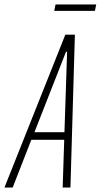

<svg xmlns="http://www.w3.org/2000/svg" viewBox="-59 -844 453 864"><path d="M-39 0 235 -688H278L258 0H223L230 -215H82L-2 0ZM96 -249H231L243 -611H238ZM185 -795 191 -824H374L368 -795Z"/></svg>

Font: Saira UltraCondensed Thin
Style: Italic
Weight: 250
Width: 1
Italic angle: -12°
Designer: Hector Gatti with collaboration of the Omnibus-Type team
Foundry: Omnibus-Type
Version: Version 1.101